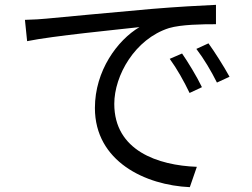

<svg xmlns="http://www.w3.org/2000/svg" viewBox="-20 -740 1040 793"><path d="M732 -519 681 -497C711 -456 740 -404 763 -356L814 -380C793 -424 755 -486 732 -519ZM841 -561 791 -538C823 -496 852 -447 876 -399L928 -423C904 -467 865 -528 841 -561ZM83 -658 92 -570C199 -592 469 -618 556 -628C465 -574 372 -448 372 -294C372 -73 581 25 764 33L793 -51C632 -57 452 -118 452 -311C452 -428 537 -579 678 -624C729 -639 815 -640 872 -640V-720C806 -717 713 -712 605 -703C423 -687 236 -669 171 -663C152 -661 121 -659 83 -658Z"/></svg>

Font: Noto Sans Mono CJK SC Regular
Style: Regular
Weight: 400
Designer: Ryoko NISHIZUKA (kana & ideographs); Paul D. Hunt (Latin, Greek & Cyrillic); Wenlong ZHANG (bopomofo); Sandoll Communica
Foundry: Adobe Systems Incorporated
Version: Version 1.005;PS 1.005;hotconv 1.0.96;makeotf.lib2.5.65012